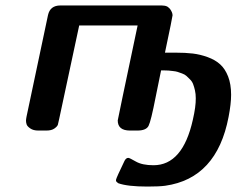

<svg xmlns="http://www.w3.org/2000/svg" viewBox="-20 -478 908 703"><path d="M75.2 -36.1Q75.2 -41 77.1 -50.8L155.8 -422.9Q163.6 -458 201.2 -458H564Q567.9 -458 571.5 -458Q575.2 -458 578.1 -457.5Q581.1 -457 583 -457Q585 -457 586.9 -456.1Q588.9 -455.1 589.8 -455.1Q590.8 -455.1 593 -453.6Q595.2 -452.1 595.7 -451.7Q596.2 -451.2 598.6 -449Q601.1 -446.8 602.1 -445.8Q611.8 -432.6 611.8 -421.9Q611.8 -417 584 -285.2H623Q659.2 -285.2 686 -282Q712.9 -278.8 740.5 -268.8Q768.1 -258.8 786.1 -242.4Q804.2 -226.1 815.2 -198Q826.2 -169.9 826.2 -130.9Q826.2 -97.7 816.9 -49.8Q773.9 175.3 585 202.1Q563 205.1 520 205.1Q446.8 205.1 413.1 192.9L408.2 189L404.8 185.1V180.2Q405.8 173.3 436 110.8Q441.9 99.6 450.2 100.1Q454.1 100.1 477.5 113.5Q501 127 542 127Q648.9 127 686 -39.1Q697.3 -87.9 696.8 -118.2Q696.8 -134.3 693.8 -147.2Q690.9 -160.2 687 -170.2Q683.1 -180.2 675.5 -187.5Q668 -194.8 662.6 -200Q657.2 -205.1 646.7 -209Q636.2 -212.9 630.1 -214.8Q624 -216.8 612.5 -218Q601.1 -219.2 596.9 -219.7Q592.8 -220.2 581.8 -220.2Q570.8 -220.2 569.8 -220.2Q562 -181.2 549.8 -122.1Q532.7 -34.2 523.9 -17.1Q515.1 0 482.9 0H456.1Q411.1 0 411.1 -37.1Q411.1 -40 483.9 -384.8H270L196.8 -43Q193.8 -27.8 191.9 -21.5Q189.9 -15.1 179.4 -7.6Q168.9 0 149.9 0H120.1Q102.1 0 91.1 -7.6Q80.1 -15.1 77.6 -22.2Q75.2 -29.3 75.2 -36.1Z"/></svg>

Font: CMU Sans Serif
Style: BoldOblique
Weight: 700
Italic angle: -12°
Version: Version 0.7.0